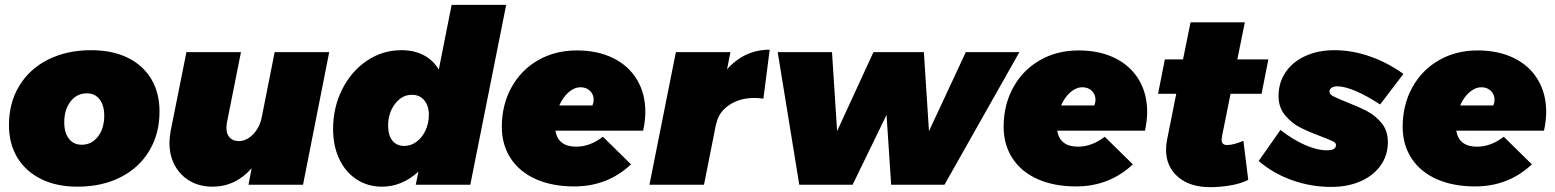

<svg xmlns="http://www.w3.org/2000/svg" viewBox="-20 -762 6414 792"><path d="M638 -302Q638 -210 595.5 -139.5Q553 -69 476.5 -30.5Q400 8 300 8Q213 8 149.5 -23.5Q86 -55 51.5 -112Q17 -169 17 -246Q17 -338 59.5 -408Q102 -478 179 -516.5Q256 -555 356 -555Q443 -555 506.5 -524Q570 -493 604 -436Q638 -379 638 -302ZM245 -257Q245 -215 264 -190Q283 -165 317 -165Q358 -165 384 -198.5Q410 -232 410 -285Q410 -327 391 -352Q372 -377 338 -377Q297 -377 271 -343.5Q245 -310 245 -257Z M679 -172Q679 -194 684 -222L749 -547H974L916 -256Q914 -242 914 -235Q914 -209 927.5 -194.5Q941 -180 965 -180Q997 -180 1024.5 -208.5Q1052 -237 1060 -280L1113 -547H1338L1230 0H1005L1018 -68Q951 8 857 8Q804 8 764 -15Q724 -38 701.5 -79Q679 -120 679 -172Z M1354 -229Q1354 -319 1391.5 -393.5Q1429 -468 1493.5 -511.5Q1558 -555 1636 -555Q1688 -555 1727.5 -534.5Q1767 -514 1790 -475L1843 -742H2068L1920 0H1695L1706 -54Q1638 8 1556 8Q1497 8 1451 -22Q1405 -52 1379.5 -106Q1354 -160 1354 -229ZM1749 -288Q1749 -326 1730 -348.5Q1711 -371 1679 -371Q1638 -371 1609.5 -333.5Q1581 -296 1581 -244Q1581 -204 1598.5 -182Q1616 -160 1648 -160Q1675 -160 1698.5 -177.5Q1722 -195 1735.5 -224.5Q1749 -254 1749 -288Z M2642 -301Q2642 -264 2633 -223H2271Q2282 -157 2357 -157Q2414 -157 2467 -198L2583 -84Q2486 7 2349 7Q2258 7 2190.5 -23Q2123 -53 2086.5 -109Q2050 -165 2050 -239Q2050 -329 2089.5 -401Q2129 -473 2199.5 -513.5Q2270 -554 2359 -554Q2445 -554 2509 -522.5Q2573 -491 2607.5 -433.5Q2642 -376 2642 -301ZM2429 -350Q2429 -372 2414 -387Q2399 -402 2375 -402Q2349 -402 2325.5 -381.5Q2302 -361 2287 -327H2424Q2429 -340 2429 -350Z M3155 -557 3129 -355Q3109 -358 3092 -358Q3031 -358 2987.5 -328.5Q2944 -299 2935 -252H2934L2884 0H2659L2768 -547H2993L2979 -476Q3051 -557 3155 -557Z M4185 -547 3876 0H3656L3637 -288L3497 0H3277L3188 -547H3412L3433 -221L3583 -547H3791L3812 -221L3964 -547Z M4712 -301Q4712 -264 4703 -223H4341Q4352 -157 4427 -157Q4484 -157 4537 -198L4653 -84Q4556 7 4419 7Q4328 7 4260.5 -23Q4193 -53 4156.5 -109Q4120 -165 4120 -239Q4120 -329 4159.5 -401Q4199 -473 4269.5 -513.5Q4340 -554 4429 -554Q4515 -554 4579 -522.5Q4643 -491 4677.5 -433.5Q4712 -376 4712 -301ZM4499 -350Q4499 -372 4484 -387Q4469 -402 4445 -402Q4419 -402 4395.5 -381.5Q4372 -361 4357 -327H4494Q4499 -340 4499 -350Z M5021 -201Q5019 -189 5019 -186Q5019 -162 5045 -164Q5067 -164 5109 -181L5129 -20Q5100 -5 5057 2.5Q5014 10 4972 10Q4888 10 4839 -32.5Q4790 -75 4790 -144Q4790 -166 4794 -185L4832 -375H4757L4785 -517H4860L4891 -670H5115L5084 -517H5212L5184 -375H5056Z M5172 -98 5262 -226Q5313 -186 5363 -164Q5413 -142 5454 -142Q5491 -142 5491 -164Q5491 -173 5477.5 -179.5Q5464 -186 5430 -199Q5379 -218 5343.5 -236Q5308 -254 5281 -286.5Q5254 -319 5254 -366Q5254 -421 5283 -464Q5312 -507 5364.5 -531Q5417 -555 5485 -555Q5557 -555 5630.5 -529.5Q5704 -504 5769 -457L5673 -331Q5620 -366 5573.5 -386Q5527 -406 5496 -406Q5482 -406 5473 -400Q5464 -394 5464 -384Q5464 -373 5479.5 -365Q5495 -357 5532 -342Q5583 -322 5618 -304Q5653 -286 5679 -254.5Q5705 -223 5705 -176Q5705 -122 5675.5 -80Q5646 -38 5593 -14.5Q5540 9 5471 9Q5387 9 5309 -19Q5231 -47 5172 -98Z M6358 -301Q6358 -264 6349 -223H5987Q5998 -157 6073 -157Q6130 -157 6183 -198L6299 -84Q6202 7 6065 7Q5974 7 5906.5 -23Q5839 -53 5802.5 -109Q5766 -165 5766 -239Q5766 -329 5805.5 -401Q5845 -473 5915.5 -513.5Q5986 -554 6075 -554Q6161 -554 6225 -522.5Q6289 -491 6323.5 -433.5Q6358 -376 6358 -301ZM6145 -350Q6145 -372 6130 -387Q6115 -402 6091 -402Q6065 -402 6041.5 -381.5Q6018 -361 6003 -327H6140Q6145 -340 6145 -350Z"/></svg>

Font: TypoPRO Montserrat
Style: Italic
Weight: 900
Italic angle: -11.3°
Designer: Julieta Ulanovsky
Foundry: Julieta Ulanovsky
Version: Version 6.001